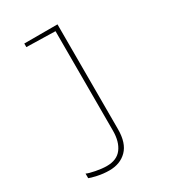

<svg xmlns="http://www.w3.org/2000/svg" viewBox="-188 -628 876 977"><g transform="rotate(-30 250.0 -140.0)"><path d="M306 88V-528H111V-507L280 -503V81Q280 146 251.5 184Q223 222 164 222Q136 222 100 215Q64 208 50 201V228Q61 233 95 240.5Q129 248 164 248Q228 248 267 208.5Q306 169 306 88Z"/></g></svg>

Font: Noto Sans Mono UI Condensed Thin
Style: Regular
Weight: 250
Width: 3
Designer: Monotype Design team
Foundry: Monotype Imaging Inc.
Version: 1.000